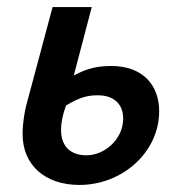

<svg xmlns="http://www.w3.org/2000/svg" viewBox="-20 -512 515 544"><path d="M205 12C327 12 431 -81 431 -197C431 -272 383 -325 296 -325C260 -325 229 -320 189 -298L240 -492H129L54 -212C50 -196 44 -163 44 -132C44 -45 107 12 205 12ZM225 -72C182 -72 153 -95 153 -144C153 -164 157 -185 167 -213C206 -237 230 -242 257 -242C303 -242 329 -217 329 -176C329 -118 277 -72 225 -72Z"/></svg>

Font: Source Sans Pro Semibold
Style: Italic
Weight: 600
Italic angle: -11°
Designer: Paul D. Hunt
Foundry: Adobe Systems Incorporated
Version: Version 3.006;hotconv 1.0.111;makeotfexe 2.5.65597